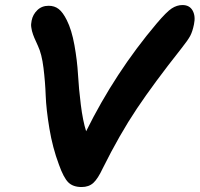

<svg xmlns="http://www.w3.org/2000/svg" viewBox="-20 -733 795 765"><path d="M305.2 12.2Q271 12.2 252.2 -6.3Q233.4 -24.9 214.8 -77.1Q189.5 -144.5 176.8 -220.9Q164.1 -297.4 162.1 -351.8Q160.2 -406.2 153.3 -462.2Q146.5 -518.1 130.9 -550.8Q128.9 -555.2 123.8 -566.7Q118.7 -578.1 116.9 -582Q115.2 -585.9 111.8 -595.2Q108.4 -604.5 107.4 -609.4Q106.4 -614.3 105 -622.1Q103.5 -629.9 104 -636.7Q104.5 -643.6 106 -650.9Q110.8 -675.3 128.7 -692.6Q146.5 -710 173.8 -710Q197.3 -710 213.9 -697Q230.5 -684.1 246.1 -652.8Q265.6 -614.3 276.6 -553Q287.6 -491.7 290.8 -436Q293.9 -380.4 302 -315.7Q310.1 -251 323.2 -210Q438.5 -443.4 604 -639.2Q643.6 -686 664.3 -699.5Q685.1 -712.9 707 -712.9Q735.4 -712.9 747.6 -690.7Q759.8 -668.5 752.9 -636.2Q747.1 -607.4 738 -590.3Q729 -573.2 701.2 -538.1Q593.8 -402.3 525.1 -299.8Q456.5 -197.3 389.2 -62Q370.1 -21 352.1 -4.4Q334 12.2 305.2 12.2Z"/></svg>

Font: Shantell Sans Normal
Style: Italic
Weight: 600
Italic angle: -11.31°
Designer: Stephen Nixon, Anya Danilova, Shantell Martin
Foundry: Arrow Type
Version: Version 1.006;[559af2be0]